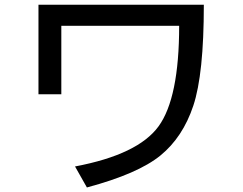

<svg xmlns="http://www.w3.org/2000/svg" viewBox="-20 -743 1040 821"><path d="M851.6 -722.7Q851.6 -425.8 806.6 -291Q761.7 -156.2 666 -78.1Q570.3 0 351.6 58.6L300.8 -31.2Q570.3 -82 658.2 -203.1Q746.1 -324.2 746.1 -632.8H242.2V-339.8H144.5V-722.7Z"/></svg>

Font: Droid Sans Fallback
Style: Regular
Weight: 400
Designer: Steve Matteson
Foundry: Ascender Corporation
Version: 3.00 (Khmer version)